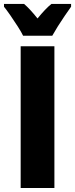

<svg xmlns="http://www.w3.org/2000/svg" viewBox="-45 -947 378 967"><path d="M59.1 0V-713.9H229V0ZM71.3 -767.1Q63 -784.7 44.9 -813Q26.9 -841.3 7.6 -869.1Q-11.7 -897 -24.9 -913.1V-927.2H76.2Q105 -902.8 144 -854Q183.6 -902.8 213.9 -927.2H313V-913.1Q299.3 -894 281 -867.2Q262.7 -840.3 245.8 -813.5Q229 -786.6 218.3 -767.1Z"/></svg>

Font: Open Sans Condensed ExtraBold
Style: Regular
Weight: 800
Width: 3
Designer: Monotype Design Team
Foundry: Monotype Imaging Inc.
Version: Version 3.000; ttfautohint (v1.8.4)